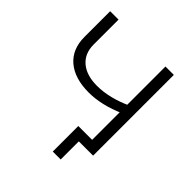

<svg xmlns="http://www.w3.org/2000/svg" viewBox="-225 -860 1177 1177"><g transform="rotate(45 364.0 -271.5)"><path d="M317.7 -254.4Q194.5 -254.4 126 -312.8Q57.5 -371.2 57.5 -477.3V-700H130.2V-484.7Q130.2 -406.3 181.6 -362.8Q232.9 -319.3 324 -319.3Q377.9 -319.3 435.7 -333.8Q493.4 -348.2 551.5 -375.1L551.2 -309.4Q490.8 -282.3 431.4 -268.4Q372 -254.4 317.7 -254.4ZM417.1 157.1V-64.3H609.6V0H476.3L485.8 -20.3V157.1ZM536.9 0V-700H609.6V0Z"/></g></svg>

Font: Montserrat Thin
Style: Regular
Weight: 100
Designer: Julieta Ulanovsky
Foundry: Julieta Ulanovsky
Version: Version 9.000